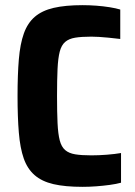

<svg xmlns="http://www.w3.org/2000/svg" viewBox="-20 -716 525 744"><path d="M300 8Q232 8 187 -2.5Q142 -13 114 -37.5Q86 -62 72 -102Q58 -142 53 -202Q48 -262 48 -344Q48 -426 53 -486Q58 -546 72.5 -586.5Q87 -627 115 -651Q143 -675 188 -685.5Q233 -696 300 -696Q326 -696 353 -694Q380 -692 405 -688Q430 -684 446 -679V-565Q421 -568 400.5 -570Q380 -572 363.5 -573Q347 -574 334 -574Q296 -574 271.5 -570Q247 -566 232.5 -553.5Q218 -541 211.5 -516Q205 -491 203 -449Q201 -407 201 -344Q201 -281 203 -239Q205 -197 211.5 -172Q218 -147 232.5 -134.5Q247 -122 271.5 -118Q296 -114 334 -114Q363 -114 394.5 -116.5Q426 -119 449 -123V-8Q431 -3 405.5 0.5Q380 4 352.5 6Q325 8 300 8Z"/></svg>

Font: Saira SemiCondensed
Style: Bold
Weight: 700
Width: 4
Designer: Hector Gatti with collaboration of the Omnibus-Type team
Foundry: Omnibus-Type
Version: Version 1.101